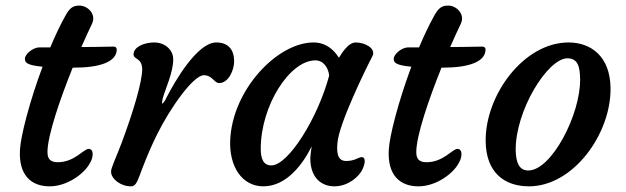

<svg xmlns="http://www.w3.org/2000/svg" viewBox="-20 -656 2221 681"><path d="M50.8 -124C45.9 -32.7 92.3 4.9 155.8 4.9C222.2 4.9 282.7 -44.4 298.8 -77.6C311 -95.7 314.5 -127.9 294.4 -127.9C276.4 -127.9 244.6 -80.6 184.6 -80.6C157.2 -80.6 148.4 -93.8 148.4 -116.7C148.4 -174.8 192.4 -303.2 237.8 -416H241.7C335.4 -416 394 -437 394 -480.5C394 -486.3 390.6 -490.7 382.3 -490.7C339.4 -490.7 342.3 -489.3 280.3 -489.3H268.6C282.7 -521.5 295.9 -549.8 306.6 -572.3C322.3 -606.4 290.5 -636.2 261.7 -636.2C238.3 -636.2 227.1 -627.4 211.9 -600.1C192.9 -565.9 174.8 -527.3 158.2 -487.8H119.6C95.2 -487.8 68.4 -462.4 68.4 -448.2C68.4 -435.5 71.8 -424.8 130.9 -419.4C85 -296.4 53.2 -173.3 50.8 -124Z M374 -45.9C374.5 -22 407.2 4.9 444.3 4.9C473.6 4.9 467.8 -38.6 537.1 -179.2C583.5 -272.9 665.5 -389.2 703.1 -389.2C732.9 -389.2 740.2 -361.3 757.3 -361.3C790.5 -361.3 811.5 -408.2 810.5 -441.4C809.6 -480 789.6 -505.4 747.1 -505.4C679.7 -505.4 600.6 -368.7 569.3 -307.6C567.9 -302.2 560.5 -292 555.2 -287.6C554.2 -292.5 555.7 -298.8 557.1 -306.6C564.5 -335.9 596.2 -402.8 594.2 -447.3C594.2 -476.6 567.4 -505.4 526.9 -505.4C490.7 -505.4 453.6 -489.3 453.6 -462.9C454.6 -443.8 482.4 -452.1 484.4 -412.1C484.9 -365.7 451.2 -256.3 412.6 -152.3C392.1 -97.2 372.1 -58.1 374 -45.9Z M914.1 4.9C999 4.9 1056.6 -78.6 1085.4 -136.7C1082.5 -118.2 1080.6 -100.1 1080.6 -95.2C1080.6 -21 1124.5 4.9 1165.5 4.9C1216.8 4.9 1252 -30.8 1262.7 -49.8C1274.4 -70.3 1279.8 -98.6 1263.2 -98.6C1250.5 -98.6 1239.7 -85 1207.5 -85C1172.9 -85 1174.8 -124 1176.8 -148.4C1181.6 -216.3 1277.3 -411.6 1301.3 -457.5C1314 -483.9 1275.4 -505.4 1241.7 -505.4C1228 -505.4 1214.8 -495.1 1207 -485.4C1199.7 -478.5 1190.4 -464.8 1182.1 -451.2C1164.6 -479 1136.2 -505.4 1091.8 -505.4C963.9 -505.4 803.2 -337.4 796.4 -157.2C793 -65.9 837.9 4.9 914.1 4.9ZM904.8 -127.9C904.8 -281.7 1007.8 -441.9 1098.6 -441.9C1130.9 -441.9 1146 -409.2 1147.5 -387.7C1106.9 -236.3 1002.4 -69.3 942.4 -69.3C914.6 -69.3 904.8 -92.8 904.8 -127.9Z M1358.9 -124C1354 -32.7 1400.4 4.9 1463.9 4.9C1530.3 4.9 1590.8 -44.4 1606.9 -77.6C1619.1 -95.7 1622.6 -127.9 1602.5 -127.9C1584.5 -127.9 1552.7 -80.6 1492.7 -80.6C1465.3 -80.6 1456.5 -93.8 1456.5 -116.7C1456.5 -174.8 1500.5 -303.2 1545.9 -416H1549.8C1643.6 -416 1702.1 -437 1702.1 -480.5C1702.1 -486.3 1698.7 -490.7 1690.4 -490.7C1647.5 -490.7 1650.4 -489.3 1588.4 -489.3H1576.7C1590.8 -521.5 1604 -549.8 1614.7 -572.3C1630.4 -606.4 1598.6 -636.2 1569.8 -636.2C1546.4 -636.2 1535.2 -627.4 1520 -600.1C1501 -565.9 1482.9 -527.3 1466.3 -487.8H1427.7C1403.3 -487.8 1376.5 -462.4 1376.5 -448.2C1376.5 -435.5 1379.9 -424.8 1439 -419.4C1393.1 -296.4 1361.3 -173.3 1358.9 -124Z M1702.6 -154.3C1704.1 -43.9 1769 4.9 1856.4 4.9C2013.7 4.9 2147.9 -182.1 2145.5 -344.2C2144 -456.5 2075.7 -505.4 1996.6 -505.4C1836.9 -505.4 1700.2 -317.4 1702.6 -154.3ZM1809.1 -122.6C1807.6 -263.7 1922.4 -449.2 1992.7 -449.2C2030.8 -449.2 2037.1 -416.5 2037.6 -375C2039.1 -249.5 1936 -51.3 1854 -51.3C1821.3 -51.3 1810.1 -79.1 1809.1 -122.6Z"/></svg>

Font: Courgette
Style: Regular
Weight: 400
Designer: Karolina Lach
Foundry: Karolina Lach
Version: Version 1.002